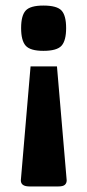

<svg xmlns="http://www.w3.org/2000/svg" viewBox="-20 -535 313 691"><path d="M136 -352Q89 -352 72.5 -370.5Q56 -389 56 -434Q56 -479 72.5 -497Q89 -515 136 -515Q185 -515 201.5 -497Q218 -479 218 -434Q218 -389 201.5 -370.5Q185 -352 136 -352ZM220 114Q220 124 213.5 130Q207 136 190 136H86Q55 136 55 114L90 -296H185Z"/></svg>

Font: Changa SemiBold
Style: Regular
Weight: 600
Designer: Eduardo Rodriguez Tunni
Foundry: Eduardo Rodriguez Tunni
Version: Version 2.002; ttfautohint (v1.5) -l 8 -r 50 -G 150 -x 14 -H